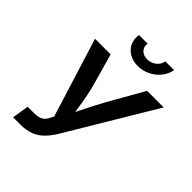

<svg xmlns="http://www.w3.org/2000/svg" viewBox="-257 -1088 1231 1231"><g transform="rotate(45 358.5 -472.0)"><path d="M78.6 0 97.2 -113.8H153.3Q189.5 -113.8 211.4 -124.3Q233.4 -134.8 246.1 -159.7L261.7 -189.5L94.2 -727.5H235.8L290.5 -534.2Q306.2 -479.5 315.7 -429.7Q325.2 -379.9 332 -334.2Q338.9 -288.6 345.7 -245.1H306.6Q328.6 -289.1 350.8 -334.5Q373 -379.9 398.9 -429.4Q424.8 -479 456.5 -534.2L566.4 -727.5H716.8L361.8 -133.8Q336.4 -91.8 307.1 -61.8Q277.8 -31.7 239 -15.9Q200.2 0 145.5 0ZM410.6 -797.4Q366.2 -797.4 333.5 -816.9Q300.8 -836.4 285.4 -869.6Q270 -902.8 276.4 -943.8H355Q349.6 -912.1 369.1 -891.4Q388.7 -870.6 423.3 -870.6Q446.3 -870.6 466.1 -880.1Q485.8 -889.6 499 -906Q512.2 -922.4 515.6 -943.8H594.7Q587.9 -902.8 561.3 -869.6Q534.7 -836.4 495.4 -816.9Q456.1 -797.4 410.6 -797.4Z"/></g></svg>

Font: Inter 20pt SemiBold
Style: Italic
Weight: 600
Italic angle: -9.3988°
Version: Version 4.001;git-66647c0bb